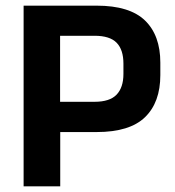

<svg xmlns="http://www.w3.org/2000/svg" viewBox="-20 -659 620 679"><path d="M151 -192V-299H314Q368 -299 392.2 -324.2Q416.5 -349.5 416.5 -397.5V-434Q416.5 -483 392.5 -507.8Q368.5 -532.5 314.5 -532.5H151V-639H322Q438.5 -639 492.8 -586.5Q547 -534 547 -437.5V-393.5Q547 -297 492.8 -244.5Q438.5 -192 322 -192ZM63.5 0V-639H192.5V-268.5L193 -209V0Z"/></svg>

Font: Anek Odia Medium SemiBold
Style: Regular
Weight: 600
Version: Version 1.003